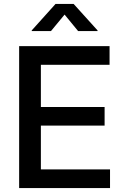

<svg xmlns="http://www.w3.org/2000/svg" viewBox="-20 -964 641 984"><path d="M78.1 0V-727.5H541.5V-631.8H189.5V-415.5H516.1V-320.3H189.5V-95.7H543.9V0ZM241.2 -804.7H142.6V-808.1L264.6 -943.8H357.4L480 -808.1V-804.7H380.4L311 -889.2Z"/></svg>

Font: Inter 17pt Medium
Style: Regular
Weight: 500
Version: Version 4.001;git-66647c0bb